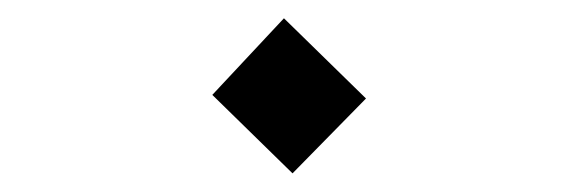

<svg xmlns="http://www.w3.org/2000/svg" viewBox="-20 -345 626 208"><path d="M296.9 -157.2 376.5 -238.3 287.6 -325.2 210 -242.2Z"/></svg>

Font: Cascadia Mono Light
Style: Regular
Weight: 300
Monospace: yes
Designer: Aaron Bell
Foundry: Saja Typeworks
Version: Version 2404.023